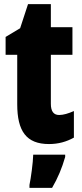

<svg xmlns="http://www.w3.org/2000/svg" viewBox="-20 -684 394 925"><path d="M265 -130C238 -130 225 -148 225 -184V-420H329V-553H225V-664H115L77 -548L7 -506V-420H63V-182C63 -52 107 10 216 10C261 10 300 -1 336 -21V-149C309 -137 285 -130 265 -130ZM294 72V61H140C139 101 129 173 122 207V221H231C258 175 279 125 294 72Z"/></svg>

Font: Noto Sans Devanagari ExtraCondensed Black
Style: Regular
Weight: 900
Width: 2
Designer: Jelle Bosma - Monotype Design Team
Foundry: Monotype Imaging Inc.
Version: Version 2.004